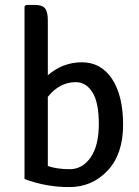

<svg xmlns="http://www.w3.org/2000/svg" viewBox="-20 -755 567 783"><path d="M80 -25V-729L87 -735H122Q152 -735 163.5 -721Q175 -707 175 -673V-448Q236 -501 314 -501Q392 -501 437 -433Q482 -365 482 -246Q482 -127 419 -59.5Q356 8 262 8Q168 8 80 -25ZM289 -420Q223 -420 175 -360V-78Q213 -65 264.5 -65Q316 -65 349.5 -113Q383 -161 383 -249Q383 -337 357 -378.5Q331 -420 289 -420Z"/></svg>

Font: Signika Negative
Style: Regular
Weight: 400
Designer: Anna Giedrys
Foundry: Anna Giedrys
Version: Version 1.001